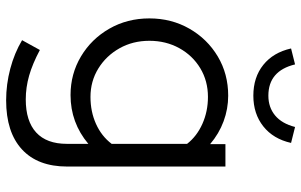

<svg xmlns="http://www.w3.org/2000/svg" viewBox="-198 -570 982 626"><g transform="rotate(90 293.0 -257.0)"><path d="M307 214Q255 214 204 200.5Q153 187 111 162L143 104Q188 128 226.5 139Q265 150 304 150Q375 150 412 116Q449 82 449 16V-54Q380 4 290 4Q221 4 164 -30Q107 -64 73.5 -122.5Q40 -181 40 -253Q40 -325 73.5 -383.5Q107 -442 164 -476Q221 -510 292 -510Q335 -510 375.5 -495Q416 -480 450 -451V-501H523V15Q523 111 467 162.5Q411 214 307 214ZM296 -61Q344 -61 384 -79Q424 -97 449 -130V-376Q424 -408 383.5 -426Q343 -444 296 -444Q244 -444 202.5 -419Q161 -394 137 -350.5Q113 -307 113 -253Q113 -199 137.5 -155.5Q162 -112 203.5 -86.5Q245 -61 296 -61ZM292 -592Q232 -592 191.5 -624.5Q151 -657 138 -715L190 -728Q211 -641 292 -641Q330 -641 356.5 -663Q383 -685 394 -728L446 -715Q433 -657 392 -624.5Q351 -592 292 -592Z"/></g></svg>

Font: Red Hat Display VF
Style: Regular
Weight: 300
Designer: Pentagram, MCKL
Foundry: Pentagram, MCKL
Version: Version 1.023